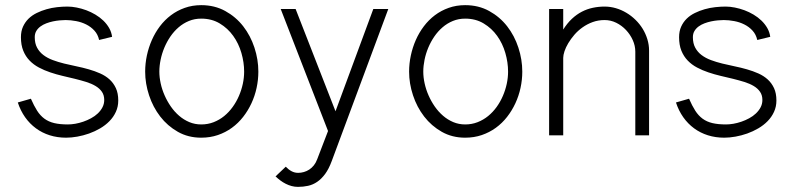

<svg xmlns="http://www.w3.org/2000/svg" viewBox="-20 -523 3076 742"><path d="M413.2 -380.7Q410.8 -399 401.8 -414.7Q392.8 -430.4 379.2 -443.5Q365.6 -456.5 348.6 -466.6Q331.6 -476.7 313.3 -483.5Q295 -490.2 276.3 -493.9Q257.6 -497.6 240.5 -497.6Q221.6 -497.6 200.7 -495.3Q179.8 -493 159.9 -487.3Q140 -481.7 121.9 -472.8Q103.9 -464 90.4 -450.9Q77 -437.7 68.9 -420Q60.9 -402.3 60.9 -379.3Q60.9 -349 69.9 -327Q78.8 -305 94.4 -288.9Q110 -272.8 130.5 -262Q150.9 -251.1 174.3 -243.3Q197.6 -235.4 221.9 -229.7Q246.2 -224.1 269.5 -218.4Q292.8 -212.6 313.3 -206.3Q333.7 -199.9 349.3 -190.6Q364.9 -181.3 373.9 -168.2Q382.8 -155.2 382.8 -136.6Q382.8 -121.2 375.9 -108.2Q369.1 -95.2 357.9 -84.6Q346.7 -73.9 331.9 -66Q317.2 -58 301.7 -52.7Q286.2 -47.4 270.8 -44.7Q255.3 -42.1 242.4 -42.1Q211.4 -42.1 189.6 -47.3Q167.8 -52.5 151.6 -64.4Q135.4 -76.4 123.4 -95.2Q111.4 -114.1 99.4 -141.5L48.8 -127Q59.2 -95.2 77 -70Q94.8 -44.8 118.8 -27.2Q142.7 -9.5 172.2 -0.2Q201.8 9.1 235.5 9.1Q256 9.1 278.9 5Q301.8 0.9 324.2 -7Q346.7 -15 367.2 -27Q387.6 -39 403.1 -54.9Q418.6 -70.7 427.8 -90.8Q437 -110.8 437 -134.6Q437 -162.5 427.9 -182.2Q418.8 -201.9 403.4 -216Q387.9 -230 367.2 -239.2Q346.5 -248.4 323.3 -255Q300.2 -261.7 275.6 -266.7Q251.1 -271.7 227.9 -277.4Q204.8 -283.1 184.1 -290.8Q163.3 -298.5 147.9 -310.2Q132.4 -321.9 123.4 -338.6Q114.3 -355.3 114.3 -379.3Q114.3 -393.1 120.3 -403.2Q126.3 -413.3 136.3 -420.7Q146.3 -428 158.9 -432.8Q171.5 -437.6 184.8 -440.4Q198.1 -443.2 210.9 -444.3Q223.6 -445.5 233.3 -445.5Q253.1 -445.5 274 -441.5Q295 -437.6 313.3 -428.4Q331.5 -419.3 344.9 -404.6Q358.3 -390 363 -368.5Z M978.4 -246.1Q978.4 -293 963.3 -339Q948.2 -385 919.9 -421.5Q891.5 -457.9 850.4 -480.5Q809.4 -503.1 757.6 -503.1Q723.4 -503.1 694 -492.6Q664.6 -482.2 640.6 -464.1Q616.6 -446 598 -421.5Q579.5 -396.9 566.9 -368.3Q554.3 -339.7 547.6 -308.5Q541 -277.3 541 -246.1Q541 -200.2 556.1 -154.7Q571.1 -109.1 599.2 -72.7Q627.3 -36.3 667.3 -13.6Q707.3 9.1 757.6 9.1Q792.2 9.1 822 -1.1Q851.7 -11.3 876.2 -29.1Q900.8 -47 919.7 -71.3Q938.6 -95.5 951.8 -124Q965 -152.5 971.7 -183.7Q978.4 -214.8 978.4 -246.1ZM923.5 -246Q923.5 -223.1 918.4 -199.1Q913.2 -175 903.4 -152.3Q893.6 -129.5 879.2 -109.6Q864.9 -89.7 846.5 -74.6Q828.1 -59.6 805.6 -50.8Q783.2 -42.1 757.7 -42.1Q733 -42.1 711.6 -51.1Q690.2 -60.1 672.2 -75.6Q654.2 -91.1 640.1 -111.5Q626 -131.9 616.1 -154.5Q606.1 -177.1 601 -200.7Q595.8 -224.4 595.8 -246.1Q595.8 -268.4 600.7 -292Q605.5 -315.7 615 -338.5Q624.5 -361.3 638.4 -381.7Q652.3 -402 670.3 -417.5Q688.3 -433 710.2 -442Q732 -451 757.7 -451Q798.3 -451 829.3 -432.3Q860.3 -413.7 881.3 -384.3Q902.3 -355 912.9 -318.4Q923.5 -281.9 923.5 -246Z M1064.8 -488.3 1247.7 -16.7 1205.8 92.5Q1200.8 106.1 1192.9 116Q1185 125.9 1175.2 132.3Q1165.4 138.7 1154.4 141.8Q1143.3 145 1132.3 145Q1118.3 145 1106.4 138.5Q1094.6 132.1 1084.4 121.2L1044.9 158.6Q1053.6 167 1063.5 174.4Q1073.4 181.8 1084.3 187.3Q1095.2 192.8 1107 196Q1118.9 199.2 1131.5 199.2Q1151.7 199.2 1170.5 195.1Q1189.3 191 1205.7 179.8Q1222.1 168.7 1236.5 149.3Q1250.8 129.9 1262.1 99.2L1480.6 -488.3H1422.7L1276.6 -93L1122.4 -488.3Z M1998.4 -246.1Q1998.4 -293 1983.3 -339Q1968.3 -385 1939.9 -421.5Q1911.5 -457.9 1870.4 -480.5Q1829.4 -503.1 1777.6 -503.1Q1743.4 -503.1 1714 -492.6Q1684.6 -482.2 1660.6 -464.1Q1636.6 -446 1618.1 -421.5Q1599.5 -396.9 1586.9 -368.3Q1574.3 -339.7 1567.7 -308.5Q1561 -277.3 1561 -246.1Q1561 -200.2 1576.1 -154.7Q1591.1 -109.1 1619.2 -72.7Q1647.3 -36.3 1687.3 -13.6Q1727.4 9.1 1777.6 9.1Q1812.3 9.1 1842 -1.1Q1871.7 -11.3 1896.2 -29.1Q1920.8 -47 1939.7 -71.3Q1958.6 -95.5 1971.8 -124Q1985 -152.5 1991.7 -183.7Q1998.4 -214.8 1998.4 -246.1ZM1943.5 -246Q1943.5 -223.1 1938.4 -199.1Q1933.2 -175 1923.4 -152.3Q1913.6 -129.5 1899.3 -109.6Q1884.9 -89.7 1866.5 -74.6Q1848.1 -59.6 1825.6 -50.8Q1803.2 -42.1 1777.7 -42.1Q1753.1 -42.1 1731.7 -51.1Q1710.3 -60.1 1692.3 -75.6Q1674.3 -91.1 1660.1 -111.5Q1646 -131.9 1636.1 -154.5Q1626.2 -177.1 1621 -200.7Q1615.8 -224.4 1615.8 -246.1Q1615.8 -268.4 1620.7 -292Q1625.5 -315.7 1635 -338.5Q1644.5 -361.3 1658.4 -381.7Q1672.3 -402 1690.3 -417.5Q1708.3 -433 1730.2 -442Q1752.1 -451 1777.7 -451Q1818.4 -451 1849.3 -432.3Q1880.3 -413.7 1901.3 -384.3Q1922.3 -355 1932.9 -318.4Q1943.5 -281.9 1943.5 -246Z M2102.1 -488.3V0H2156.6V-299.3Q2156.6 -310 2161.5 -324.9Q2166.4 -339.8 2176.1 -356.1Q2185.9 -372.4 2199.6 -388.5Q2213.4 -404.5 2231.3 -417.2Q2249.1 -429.9 2270.5 -437.7Q2291.9 -445.5 2316.6 -445.5Q2340.1 -445.5 2361.5 -435Q2382.9 -424.4 2399.2 -407.1Q2415.6 -389.8 2425.4 -367.9Q2435.2 -346 2435.2 -323.4V0H2488.4V-327.2Q2488.4 -349.9 2481.8 -371.3Q2475.3 -392.7 2463.7 -411.7Q2452.1 -430.6 2435.9 -446.4Q2419.7 -462.3 2400.6 -473.6Q2381.6 -485 2360.2 -491.3Q2338.7 -497.6 2316.6 -497.6Q2293.3 -497.6 2271.1 -492.9Q2249 -488.3 2228.7 -477.8Q2208.5 -467.4 2190.3 -450.4Q2172.1 -433.4 2156.6 -408.8V-488.3Z M2956.7 -380.7Q2954.2 -399 2945.2 -414.7Q2936.2 -430.4 2922.6 -443.5Q2909.1 -456.5 2892.1 -466.6Q2875.1 -476.7 2856.8 -483.5Q2838.5 -490.2 2819.8 -493.9Q2801.1 -497.6 2783.9 -497.6Q2765.1 -497.6 2744.2 -495.3Q2723.3 -493 2703.3 -487.3Q2683.4 -481.7 2665.4 -472.8Q2647.3 -464 2633.9 -450.9Q2620.4 -437.7 2612.4 -420Q2604.4 -402.3 2604.4 -379.3Q2604.4 -349 2613.3 -327Q2622.3 -305 2637.8 -288.9Q2653.4 -272.8 2673.9 -262Q2694.4 -251.1 2717.7 -243.3Q2741 -235.4 2765.3 -229.7Q2789.6 -224.1 2812.9 -218.4Q2836.2 -212.6 2856.7 -206.3Q2877.2 -199.9 2892.8 -190.6Q2908.4 -181.3 2917.3 -168.2Q2926.3 -155.2 2926.3 -136.6Q2926.3 -121.2 2919.4 -108.2Q2912.5 -95.2 2901.3 -84.6Q2890.1 -73.9 2875.4 -66Q2860.7 -58 2845.2 -52.7Q2829.7 -47.4 2814.2 -44.7Q2798.8 -42.1 2785.9 -42.1Q2754.9 -42.1 2733.1 -47.3Q2711.3 -52.5 2695.1 -64.4Q2678.9 -76.4 2666.9 -95.2Q2654.8 -114.1 2642.9 -141.5L2592.3 -127Q2602.7 -95.2 2620.5 -70Q2638.3 -44.8 2662.2 -27.2Q2686.2 -9.5 2715.7 -0.2Q2745.2 9.1 2778.9 9.1Q2799.5 9.1 2822.4 5Q2845.3 0.9 2867.7 -7Q2890.1 -15 2910.6 -27Q2931.1 -39 2946.6 -54.9Q2962.1 -70.7 2971.3 -90.8Q2980.5 -110.8 2980.5 -134.6Q2980.5 -162.5 2971.4 -182.2Q2962.3 -201.9 2946.8 -216Q2931.4 -230 2910.7 -239.2Q2890 -248.4 2866.8 -255Q2843.6 -261.7 2819.1 -266.7Q2794.6 -271.7 2771.4 -277.4Q2748.2 -283.1 2727.5 -290.8Q2706.8 -298.5 2691.3 -310.2Q2675.9 -321.9 2666.8 -338.6Q2657.7 -355.3 2657.7 -379.3Q2657.7 -393.1 2663.8 -403.2Q2669.8 -413.3 2679.8 -420.7Q2689.8 -428 2702.4 -432.8Q2715 -437.6 2728.3 -440.4Q2741.6 -443.2 2754.3 -444.3Q2767.1 -445.5 2776.7 -445.5Q2796.5 -445.5 2817.5 -441.5Q2838.5 -437.6 2856.7 -428.4Q2874.9 -419.3 2888.3 -404.6Q2901.7 -390 2906.5 -368.5Z"/></svg>

Font: SaysetthaMai Thin
Style: Regular
Weight: 100
Designer: John M. Durdin
Foundry: Lao Script for Windows
Version: Version 1.101